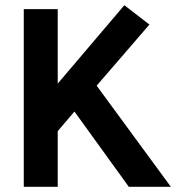

<svg xmlns="http://www.w3.org/2000/svg" viewBox="-20 -715 674 735"><path d="M201 -680V-395L456 -695L552 -621L350 -387L634 0H473L265 -288L201 -213V0H71V-680Z"/></svg>

Font: Palanquin Dark
Style: Regular
Weight: 400
Designer: Pria Ravichandran
Version: Version 1.000